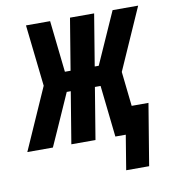

<svg xmlns="http://www.w3.org/2000/svg" viewBox="-120 -587 713 799"><g transform="rotate(-10 237.0 -187.0)"><path d="M349 146 373 0H329L305 -218H281L245 0H143L179 -218H162L95 -67L65 0H-43L72 -260L43 -520H145L169 -302H193L229 -520H331L295 -302H312L409 -520H517L402 -260L418 -114H489L446 146Z"/></g></svg>

Font: Iosevka SS18 Heavy
Style: Italic
Weight: 900
Italic angle: -9°
Monospace: yes
Designer: Belleve Invis
Foundry: Belleve Invis
Version: Version 25.1.1; ttfautohint (v1.8.4)